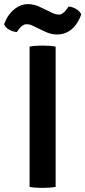

<svg xmlns="http://www.w3.org/2000/svg" viewBox="-56 -910 416 935"><path d="M88 0V-683Q112 -688 151 -688Q190 -688 215 -683V0Q190 5 151 5Q112 5 88 0ZM159 -758 107 -783Q91 -792 72.5 -792Q54 -792 36 -768L26 -754Q7 -755 -11.5 -765.5Q-30 -776 -36 -792L-28 -811Q-11 -847 18 -868.5Q47 -890 80 -890Q113 -890 145 -873L197 -848Q215 -839 232 -839Q249 -839 268 -864L278 -878Q297 -877 315 -866Q333 -855 340 -840L332 -821Q295 -742 221 -742Q191 -742 159 -758Z"/></svg>

Font: Signika Negative
Style: Semibold
Weight: 600
Designer: Anna Giedrys
Foundry: Anna Giedrys
Version: Version 1.001